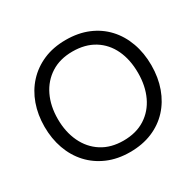

<svg xmlns="http://www.w3.org/2000/svg" viewBox="-156 -887 1096 1074"><g transform="rotate(-30 392.0 -350.0)"><path d="M392 12Q312 12 248 -15.5Q184 -43 139 -92Q94 -141 70.5 -207Q47 -273 47 -350Q47 -427 70.5 -493Q94 -559 139 -608Q184 -657 247.5 -684.5Q311 -712 392 -712Q472 -712 535.5 -685.5Q599 -659 644 -610.5Q689 -562 713 -495.5Q737 -429 737 -350Q737 -271 713 -204.5Q689 -138 644 -89.5Q599 -41 535.5 -14.5Q472 12 392 12ZM392 -62Q474 -62 532 -99Q590 -136 620.5 -201Q651 -266 651 -350Q651 -436 620.5 -500.5Q590 -565 532 -601Q474 -637 392 -637Q311 -637 253 -600Q195 -563 164 -498.5Q133 -434 133 -350Q133 -267 164 -201.5Q195 -136 253 -99Q311 -62 392 -62Z"/></g></svg>

Font: Rethink Sans
Style: Regular
Weight: 400
Designer: The Rethink Sans project authors (Hans Thiessen). DM Sans designed by Colophon Foundry.
Foundry: Rethink Communications LLC
Version: Version 1.001